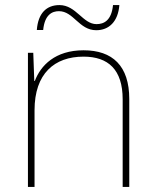

<svg xmlns="http://www.w3.org/2000/svg" viewBox="-20 -787 613 756"><path d="M125 -669H150C156 -729 185 -743 212 -743C270 -743 291 -668 359 -668C409 -668 445 -702 450 -767H425C419 -706 389 -692 360 -692C306 -692 280 -767 214 -767C163 -767 130 -735 125 -669ZM309 -589C197 -589 140 -529 117 -468H115L111 -579H90V-51H116V-353C116 -497 194 -564 309 -564C406 -564 463 -513 463 -396V-51H489V-397C489 -528 423 -589 309 -589Z"/></svg>

Font: Noto Sans Tamil UI Thin
Style: Regular
Weight: 100
Designer: Jelle Bosma - Monotype Design Team
Foundry: Monotype Imaging Inc.
Version: Version 2.004